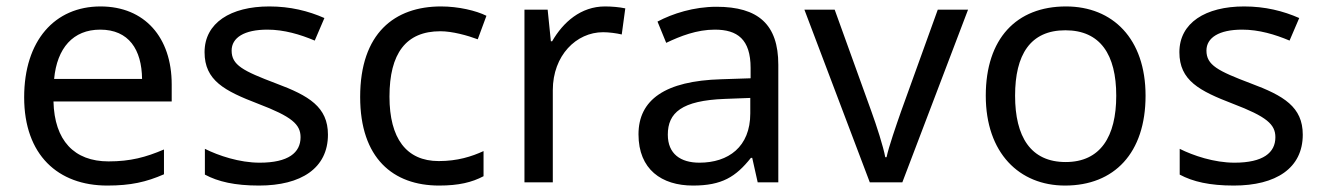

<svg xmlns="http://www.w3.org/2000/svg" viewBox="-20 -566 4109 596"><path d="M292 -546C150 -546 55 -440 55 -264C55 -85 160 10 313 10C386 10 434 -1 489 -25V-102C433 -78 385 -65 317 -65C210 -65 149 -130 146 -251H513V-304C513 -450 429 -546 292 -546ZM291 -474C380 -474 420 -412 421 -321H148C157 -417 207 -474 291 -474Z M998 -148C998 -234 939 -269 837 -307C734 -346 699 -364 699 -409C699 -449 738 -474 810 -474C862 -474 912 -459 957 -440L987 -510C937 -532 881 -546 816 -546C696 -546 615 -495 615 -404C615 -316 677 -284 781 -244C886 -204 913 -180 913 -140C913 -92 875 -61 786 -61C723 -61 658 -83 616 -104V-24C657 -2 709 10 784 10C915 10 998 -44 998 -148Z M1343 10C1404 10 1445 0 1481 -19V-97C1444 -80 1400 -66 1342 -66C1241 -66 1189 -137 1189 -266C1189 -400 1240 -469 1347 -469C1384 -469 1431 -456 1463 -444L1490 -517C1458 -533 1403 -546 1349 -546C1205 -546 1098 -463 1098 -265C1098 -75 1200 10 1343 10Z M1858 -546C1783 -546 1728 -497 1694 -438H1690L1680 -536H1608V0H1696V-286C1696 -394 1769 -466 1852 -466C1870 -466 1893 -463 1910 -459L1921 -540C1903 -544 1878 -546 1858 -546Z M2204 -545C2134 -545 2068 -524 2021 -499L2048 -433C2092 -454 2143 -474 2199 -474C2269 -474 2310 -444 2310 -355V-323L2219 -320C2044 -315 1962 -256 1962 -149C1962 -40 2034 10 2131 10C2221 10 2264 -17 2311 -76H2315L2332 0H2396V-365C2396 -490 2334 -545 2204 -545ZM2230 -259 2309 -262V-214C2309 -110 2241 -61 2151 -61C2093 -61 2053 -88 2053 -148C2053 -216 2096 -254 2230 -259Z M2680 0H2781L2985 -536H2891L2777 -220C2762 -177 2739 -111 2732 -78H2728C2722 -111 2701 -176 2685 -220L2571 -536H2477Z M3536 -269C3536 -446 3434 -546 3289 -546C3135 -546 3040 -446 3040 -269C3040 -91 3144 10 3286 10C3439 10 3536 -91 3536 -269ZM3131 -269C3131 -396 3178 -472 3287 -472C3396 -472 3445 -396 3445 -269C3445 -142 3396 -63 3288 -63C3179 -63 3131 -142 3131 -269Z M4024 -148C4024 -234 3965 -269 3863 -307C3760 -346 3725 -364 3725 -409C3725 -449 3764 -474 3836 -474C3888 -474 3938 -459 3983 -440L4013 -510C3963 -532 3907 -546 3842 -546C3722 -546 3641 -495 3641 -404C3641 -316 3703 -284 3807 -244C3912 -204 3939 -180 3939 -140C3939 -92 3901 -61 3812 -61C3749 -61 3684 -83 3642 -104V-24C3683 -2 3735 10 3810 10C3941 10 4024 -44 4024 -148Z"/></svg>

Font: Noto Sans Cypriot
Style: Regular
Weight: 400
Designer: Monotype Design Team
Foundry: Monotype Imaging Inc.
Version: Version 2.002